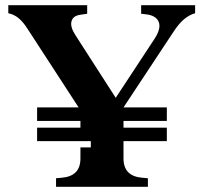

<svg xmlns="http://www.w3.org/2000/svg" viewBox="-20 -720 784 740"><path d="M550 -33V0H196V-33L218 -35Q254 -38 272 -56.5Q290 -75 290 -109V-152H330V-176H123V-228H290V-254H123V-306H283L86 -609Q69 -636 51 -650.5Q33 -665 12 -669V-700H316V-667L289 -663Q261 -659 255.5 -637.5Q250 -616 271 -584L426 -343L576 -571Q602 -611 591.5 -636Q581 -661 541 -665L524 -667V-700H732V-669Q710 -663 689.5 -646Q669 -629 647 -595L456 -306H623V-254H456V-228H623V-176H456V-109Q456 -75 474 -56.5Q492 -38 528 -35Z"/></svg>

Font: Redaction
Style: Bold
Weight: 700
Designer: Jeremy Mickel / Forest Young
Foundry: MCKL
Version: Version 2.001; Redaction Bold